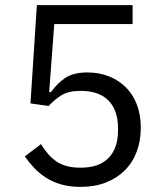

<svg xmlns="http://www.w3.org/2000/svg" viewBox="-20 -718 640 750"><path d="M498 -624H192L172 -358H179Q204 -393 235.5 -414Q267 -435 322 -435Q367 -435 405 -420Q443 -405 471 -377.5Q499 -350 514.5 -310Q530 -270 530 -219Q530 -168 514 -125.5Q498 -83 467.5 -52.5Q437 -22 393.5 -5Q350 12 295 12Q251 12 217.5 2Q184 -8 158 -25Q132 -42 112.5 -63Q93 -84 77 -107L140 -155Q153 -134 167.5 -117Q182 -100 199.5 -88Q217 -76 240 -69.5Q263 -63 295 -63Q367 -63 404 -101Q441 -139 441 -208V-218Q441 -287 404 -325Q367 -363 295 -363Q247 -363 219.5 -345.5Q192 -328 170 -304L99 -314L124 -698H498Z"/></svg>

Font: IBM Plex Sans Hebrew
Style: Regular
Weight: 400
Designer: Mike Abbink, Paul van der Laan, Pieter van Rosmalen, Yanek Iontef
Foundry: Bold Monday
Version: Version 1.2